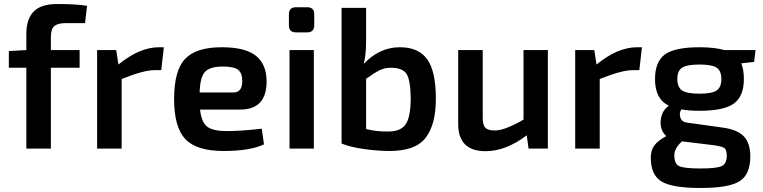

<svg xmlns="http://www.w3.org/2000/svg" viewBox="-20 -739 3794 955"><path d="M403 -624H307Q266 -624 249.5 -608.5Q233 -593 233 -555V-490H376V-402H233V0H111V-402H24V-485L111 -490V-571Q111 -643 147 -681Q183 -719 264 -719Q360 -719 413 -710Z M795 -504 782 -390H747Q695 -390 585 -346V0H463V-490H558L569 -418Q674 -504 771 -504Z M1175 -194H975Q982 -130 1011 -108.5Q1040 -87 1106 -87Q1181 -87 1282 -99L1293 -21Q1224 12 1091 12Q958 12 902 -47Q846 -106 846 -246Q846 -389 901 -446.5Q956 -504 1083 -504Q1200 -504 1253 -461.5Q1306 -419 1306 -334Q1306 -194 1175 -194ZM973 -279H1141Q1185 -279 1185 -336Q1185 -376 1164 -392Q1143 -408 1088 -408Q1024 -408 999.5 -381.5Q975 -355 973 -279Z M1452 -703H1508Q1543 -703 1543 -668V-613Q1543 -578 1508 -578H1452Q1417 -578 1417 -613V-668Q1417 -703 1452 -703ZM1541 0H1420V-490H1541Z M1801 -700V-535Q1801 -464 1789 -421Q1867 -504 1969 -504Q2062 -504 2105 -444Q2148 -384 2148 -248Q2148 -120 2097.5 -54Q2047 12 1918 12Q1861 12 1792 2.5Q1723 -7 1679 -25V-700ZM1801 -347V-97Q1859 -83 1915 -85Q1974 -86 1998 -121Q2022 -156 2023 -248Q2022 -338 2003 -370Q1984 -402 1923 -402Q1893 -402 1867 -389Q1841 -376 1801 -347Z M2705 -490V0H2609L2600 -66Q2496 13 2395 13Q2259 13 2259 -123V-490H2381V-159Q2380 -120 2393 -105Q2406 -90 2441 -90Q2491 -90 2584 -144V-490Z M3173 -504 3160 -390H3125Q3073 -390 2963 -346V0H2841V-490H2936L2947 -418Q3052 -504 3149 -504Z M3731 -431 3667 -424Q3680 -392 3680 -346Q3680 -261 3631 -224.5Q3582 -188 3459 -188Q3405 -188 3369 -195Q3357 -177 3364 -154.5Q3371 -132 3398 -129L3577 -104Q3649 -94 3680.5 -60Q3712 -26 3712 39Q3712 129 3658.5 162.5Q3605 196 3465 196Q3323 196 3270 163.5Q3217 131 3217 46Q3217 8 3235 -16Q3253 -40 3294 -62Q3261 -93 3266.5 -141.5Q3272 -190 3307 -213Q3238 -246 3238 -345Q3238 -432 3287 -468Q3336 -504 3460 -504Q3533 -504 3583 -490H3738ZM3373 -289Q3397 -273 3459 -273Q3521 -273 3544.5 -289Q3568 -305 3568 -346Q3568 -387 3544.5 -402.5Q3521 -418 3459 -418Q3397 -418 3373 -402.5Q3349 -387 3349 -346Q3349 -305 3373 -289ZM3512 -19 3372 -36Q3334 -1 3334 33Q3334 76 3358.5 87.5Q3383 99 3464 99Q3545 99 3570 87Q3595 75 3595 34Q3595 4 3580 -4.5Q3565 -13 3512 -19Z"/></svg>

Font: Exo 2.0 Semi Bold
Style: Regular
Weight: 600
Designer: Natanael Gama
Version: Version 1.001;PS 001.001;hotconv 1.0.70;makeotf.lib2.5.58329